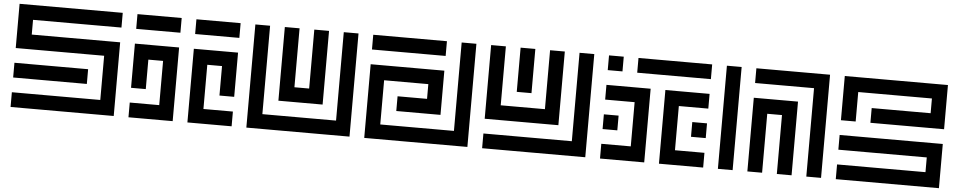

<svg xmlns="http://www.w3.org/2000/svg" viewBox="-40 -999 6480 1298"><g transform="rotate(5 3200.0 -350.0)"><path d="M750 -700H50V-400H650V-100H50V0H750V-500H150V-600H750ZM50 -300V-200H550V-300Z M1150 -600V-700H850V-600ZM1250 -600H1550V-700H1250ZM850 -500V-200H950V-400H1050V-100H850V0H1150V-500ZM1250 -500V0H1550V-100H1350V-400H1450V-200H1550V-500Z M2250 -100H1750V-700H1650V0H2350V-700H2250ZM2150 -200V-700H2050V-300H1950V-700H1850V-200Z M3050 -100H2550V-400H2850V-300H2650V-200H2950V-500H2450V0H3150V-700H3050ZM2450 -700V-600H2950V-700Z M3850 -100H3250V0H3950V-700H3850ZM3750 -200V-700H3650V-300H3350V-700H3250V-200ZM3450 -700V-400H3550V-700Z M4050 -700V-600H4150V-700ZM4250 -600H4750V-700H4250ZM4050 -400H4250V-100H4050V0H4350V-500H4050ZM4450 -500V0H4750V-100H4550V-400H4750V-500ZM4050 -300V-200H4150V-300ZM4750 -200V-300H4650V-200Z M4950 0V-700H4850V0ZM5050 -700V-600H5450V0H5550V-700ZM5050 -500V0H5150V-400H5250V0H5350V-500Z M6350 -700H5650V-400H5750V-600H6250V-500H5850V-400H6350ZM5650 -200H6250V-100H5650V0H6350V-300H5650Z"/></g></svg>

Font: Mourier
Style: Regular
Weight: 400
Designer: Eric Mourier
Foundry: Velvetyne Type Foundry
Version: Version 2.000;hotconv 1.0.109;makeotfexe 2.5.65596